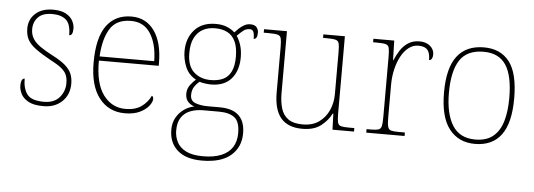

<svg xmlns="http://www.w3.org/2000/svg" viewBox="-51 -705 3039 1093"><g transform="rotate(5 1468.5 -158.5)"><path d="M206 10Q150 10 119.5 -7Q89 -24 77 -48.5Q65 -73 65 -95Q65 -109 67.5 -118.5Q70 -128 74.5 -132.5Q79 -137 86 -137Q86 -80 110.5 -47.5Q135 -15 206 -15Q265 -15 295 -50Q325 -85 325 -132Q325 -156 318 -175.5Q311 -195 290.5 -213Q270 -231 229 -252Q171 -284 137.5 -308.5Q104 -333 90 -359.5Q76 -386 76 -422Q76 -475 113 -508.5Q150 -542 214 -542Q259 -542 286.5 -527Q314 -512 326 -489.5Q338 -467 338 -445Q338 -426 333 -415.5Q328 -405 317 -405Q317 -470 289 -493.5Q261 -517 211 -517Q156 -517 130 -489.5Q104 -462 104 -421Q104 -390 119 -366.5Q134 -343 162.5 -323.5Q191 -304 231 -283Q282 -257 308 -233.5Q334 -210 343.5 -185.5Q353 -161 353 -131Q353 -68 312 -29Q271 10 206 10Z M671 10Q578 10 523.5 -60.5Q469 -131 469 -262Q469 -404 519 -473Q569 -542 662 -542Q745 -542 792.5 -475.5Q840 -409 840 -290V-276H498Q497 -146 545.5 -80.5Q594 -15 672 -15Q729 -15 764 -40.5Q799 -66 816 -103Q821 -100 823 -96Q825 -92 825 -85Q825 -68 807.5 -45.5Q790 -23 756 -6.5Q722 10 671 10ZM812 -300Q811 -397 773 -457Q735 -517 661 -517Q577 -517 541 -458Q505 -399 500 -300Z M1131 240Q1040 240 991.5 197Q943 154 943 80Q943 39 961 8.5Q979 -22 1006.5 -40Q1034 -58 1062 -63Q1040 -70 1025 -86.5Q1010 -103 1010 -132Q1010 -161 1028 -184Q1046 -207 1058 -216Q1015 -239 997 -282.5Q979 -326 979 -372Q979 -446 1022 -494Q1065 -542 1144 -542Q1180 -542 1207 -531Q1234 -520 1252 -503Q1261 -513 1274 -525.5Q1287 -538 1303.5 -547.5Q1320 -557 1339 -557Q1364 -557 1375 -544Q1386 -531 1386 -513Q1386 -496 1381 -486Q1376 -476 1365 -476Q1365 -505 1359 -517Q1353 -529 1339 -529Q1317 -529 1301.5 -516.5Q1286 -504 1267 -485Q1281 -466 1291 -435Q1301 -404 1301 -364Q1301 -289 1261.5 -242.5Q1222 -196 1144 -196Q1132 -196 1110 -199Q1088 -202 1080 -206Q1063 -193 1050.5 -174Q1038 -155 1038 -126Q1038 -93 1068 -82Q1098 -71 1138 -71H1207Q1255 -71 1287 -56Q1319 -41 1335.5 -11Q1352 19 1352 65Q1352 144 1296.5 192Q1241 240 1131 240ZM1135 215Q1198 215 1240 197.5Q1282 180 1303 147Q1324 114 1324 66Q1324 1 1293.5 -22.5Q1263 -46 1205 -46H1114Q1074 -46 1041.5 -33.5Q1009 -21 990 7Q971 35 971 82Q971 117 986.5 147.5Q1002 178 1038 196.5Q1074 215 1135 215ZM1141 -221Q1182 -221 1211.5 -234.5Q1241 -248 1257 -280Q1273 -312 1273 -365Q1273 -419 1257.5 -452.5Q1242 -486 1212.5 -501.5Q1183 -517 1141 -517Q1102 -517 1072 -501Q1042 -485 1024.5 -451.5Q1007 -418 1007 -364Q1007 -290 1045 -255.5Q1083 -221 1141 -221Z M1685 10Q1603 10 1562.5 -37.5Q1522 -85 1522 -184V-442Q1522 -477 1518 -492.5Q1514 -508 1498 -512Q1482 -516 1445 -516H1419V-536H1550V-181Q1550 -134 1561 -96Q1572 -58 1601.5 -36.5Q1631 -15 1685 -15Q1741 -15 1778 -41.5Q1815 -68 1834 -110.5Q1853 -153 1853 -202V-442Q1853 -477 1849 -492.5Q1845 -508 1829 -512Q1813 -516 1776 -516H1758V-536H1881V-94Q1881 -60 1885 -44Q1889 -28 1903.5 -24Q1918 -20 1948 -20H1980V0H1857L1854 -91H1850Q1831 -52 1791.5 -21Q1752 10 1685 10Z M2050 0V-20H2072Q2102 -20 2116.5 -24Q2131 -28 2135 -44.5Q2139 -61 2139 -98V-442Q2139 -477 2135 -492.5Q2131 -508 2115 -512Q2099 -516 2062 -516H2044V-536H2163L2166 -424H2168Q2180 -453 2197.5 -480.5Q2215 -508 2242 -526Q2269 -544 2307 -544Q2345 -544 2368 -524.5Q2391 -505 2391 -476Q2391 -463 2386 -453Q2381 -443 2370 -443Q2370 -472 2362.5 -488.5Q2355 -505 2340 -512Q2325 -519 2302 -519Q2273 -519 2248 -500Q2223 -481 2205 -448Q2187 -415 2177 -372.5Q2167 -330 2167 -284V-98Q2167 -61 2171.5 -44.5Q2176 -28 2190 -24Q2204 -20 2234 -20H2269V0Z M2671 10Q2578 10 2524.5 -58Q2471 -126 2471 -267Q2471 -407 2523 -474.5Q2575 -542 2676 -542Q2771 -542 2821.5 -476.5Q2872 -411 2872 -267Q2872 -126 2821 -58Q2770 10 2671 10ZM2671 -15Q2735 -15 2773 -46.5Q2811 -78 2827.5 -134.5Q2844 -191 2844 -267Q2844 -395 2803.5 -456Q2763 -517 2676 -517Q2582 -517 2540.5 -454.5Q2499 -392 2499 -267Q2499 -148 2540.5 -81.5Q2582 -15 2671 -15Z"/></g></svg>

Font: Noto Serif Thai Thin
Style: Regular
Weight: 250
Version: Version 2.001